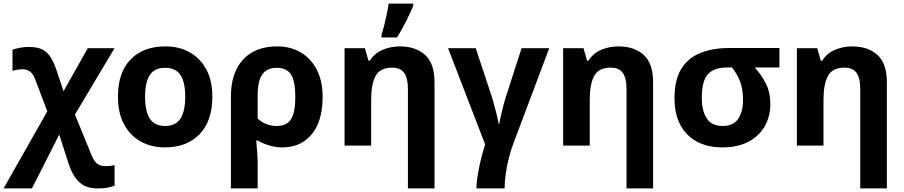

<svg xmlns="http://www.w3.org/2000/svg" viewBox="-44 -816 5065 1076"><path d="M117 -553Q165 -553 193.5 -538.5Q222 -524 241 -493Q260 -462 276 -413L312 -305L448 -546H598L376 -174L471 58Q485 91 503 103Q521 115 549 115Q560 115 571 114Q582 113 598 109V225Q577 232 556 236Q535 240 503 240Q437 240 399.5 204Q362 168 339 97L288 -62L135 240H-24L221 -192L156 -364Q143 -402 124 -415Q105 -428 82 -428Q72 -428 57.5 -426Q43 -424 26 -419V-538Q47 -544 69 -548.5Q91 -553 117 -553Z M1146 -274Q1146 -138 1074.5 -64Q1003 10 880 10Q804 10 744.5 -23Q685 -56 651 -119.5Q617 -183 617 -274Q617 -410 688 -483Q759 -556 883 -556Q960 -556 1019 -523Q1078 -490 1112 -427.5Q1146 -365 1146 -274ZM769 -274Q769 -193 795.5 -151.5Q822 -110 882 -110Q941 -110 967.5 -151.5Q994 -193 994 -274Q994 -355 967.5 -395.5Q941 -436 881 -436Q822 -436 795.5 -395.5Q769 -355 769 -274Z M1764 -273Q1764 -137 1703 -63.5Q1642 10 1538 10Q1500 10 1464 -1Q1428 -12 1401 -28H1392Q1394 -5 1397 33Q1400 71 1400 103V240H1250V-274Q1250 -408 1318 -482Q1386 -556 1510 -556Q1584 -556 1641 -522.5Q1698 -489 1731 -426Q1764 -363 1764 -273ZM1507 -436Q1453 -436 1426.5 -400Q1400 -364 1400 -281V-152Q1421 -131 1449.5 -120.5Q1478 -110 1507 -110Q1563 -110 1587 -148Q1611 -186 1611 -273Q1611 -360 1587 -398Q1563 -436 1507 -436Z M2197 -556Q2285 -556 2338 -508.5Q2391 -461 2391 -356V240H2242V-319Q2242 -378 2221 -407.5Q2200 -437 2154 -437Q2086 -437 2061 -390.5Q2036 -344 2036 -257V0H1887V-546H2001L2021 -476H2029Q2055 -518 2100.5 -537Q2146 -556 2197 -556ZM2094 -621Q2102 -645 2109.5 -676Q2117 -707 2124 -739Q2131 -771 2134 -796H2272V-784Q2256 -745 2233 -699Q2210 -653 2181 -606H2094Z M2832 -9Q2817 31 2806 76Q2795 121 2789.5 163.5Q2784 206 2784 240H2626Q2626 212 2632.5 170Q2639 128 2650 81.5Q2661 35 2675 -6L2467 -546H2622L2702 -305Q2711 -279 2721.5 -242.5Q2732 -206 2740 -172.5Q2748 -139 2751 -121H2754Q2756 -136 2762.5 -165.5Q2769 -195 2778.5 -230.5Q2788 -266 2799 -298L2879 -546H3034Z M3422 -556Q3510 -556 3563 -508.5Q3616 -461 3616 -356V240H3467V-319Q3467 -378 3446 -407.5Q3425 -437 3379 -437Q3311 -437 3286 -390.5Q3261 -344 3261 -257V0H3112V-546H3226L3246 -476H3254Q3280 -518 3325.5 -537Q3371 -556 3422 -556Z M4273 -232Q4273 -164 4242 -109Q4211 -54 4151 -22Q4091 10 4003 10Q3923 10 3863 -21.5Q3803 -53 3769.5 -114.5Q3736 -176 3736 -266Q3736 -367 3773 -428.5Q3810 -490 3879.5 -518.5Q3949 -547 4044 -547H4324V-438H4185Q4221 -400 4247 -350Q4273 -300 4273 -232ZM3889 -266Q3889 -196 3916.5 -153Q3944 -110 4005 -110Q4066 -110 4093 -150Q4120 -190 4120 -255Q4120 -315 4104 -358Q4088 -401 4058 -438H4034Q3958 -438 3923.5 -400.5Q3889 -363 3889 -266Z M4732 -556Q4820 -556 4873 -508.5Q4926 -461 4926 -356V240H4777V-319Q4777 -378 4756 -407.5Q4735 -437 4689 -437Q4621 -437 4596 -390.5Q4571 -344 4571 -257V0H4422V-546H4536L4556 -476H4564Q4590 -518 4635.5 -537Q4681 -556 4732 -556Z"/></svg>

Font: TSCustom
Style: Regular
Weight: 400
Designer: Monotype Design Team
Foundry: Monotype Imaging Inc.
Version: Version 2.004; ttfautohint (v1.8.3) -l 8 -r 50 -G 200 -x 14 